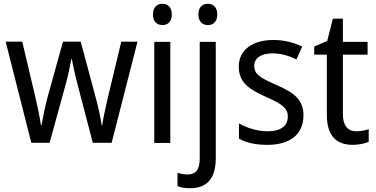

<svg xmlns="http://www.w3.org/2000/svg" viewBox="-20 -758 1994 1018"><path d="M391 -311 472 -1H572L709 -537H623L551 -237C538 -180 526 -125 522 -94H519C512 -145 498 -203 486 -246L408 -537H314L233 -246C219 -195 207 -132 200 -94H197C191 -139 177 -201 164 -258L98 -537H10L146 -1H243L328 -310C342 -359 352 -411 358 -444H361C367 -412 378 -360 391 -311Z M842 -738C812 -738 791 -720 791 -681C791 -644 812 -625 842 -625C870 -625 891 -644 891 -681C891 -719 870 -738 842 -738ZM883 -536H798V0H883Z M1032 -681C1032 -644 1053 -625 1083 -625C1111 -625 1132 -644 1132 -681C1132 -719 1111 -738 1083 -738C1053 -738 1032 -720 1032 -681ZM988 240C1081 240 1124 184 1124 81V-536H1039V83C1039 145 1015 167 976 167C956 167 938 163 921 158V229C938 236 960 240 988 240Z M1589 -147C1589 -231 1536 -268 1447 -307C1358 -346 1328 -364 1328 -409C1328 -449 1363 -475 1425 -475C1470 -475 1513 -462 1552 -443L1582 -511C1537 -533 1487 -546 1429 -546C1320 -546 1246 -494 1246 -405C1246 -319 1302 -284 1393 -243C1481 -205 1506 -181 1506 -140C1506 -92 1472 -62 1398 -62C1342 -62 1284 -82 1247 -104V-23C1284 -2 1332 10 1398 10C1516 10 1589 -44 1589 -147Z M1869 -62C1824 -62 1798 -92 1798 -153V-468H1929V-536H1798V-659H1745L1715 -541L1646 -511V-468H1713V-148C1713 -30 1771 10 1850 10C1881 10 1915 3 1935 -6V-73C1918 -67 1892 -62 1869 -62Z"/></svg>

Font: Noto Sans Khmer UI SemiCondensed
Style: Regular
Weight: 400
Width: 4
Designer: Danh Hong and the Monotype Design Team
Foundry: Monotype Imaging Inc.
Version: Version 2.002